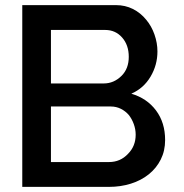

<svg xmlns="http://www.w3.org/2000/svg" viewBox="-20 -730 718 750"><path d="M493 -364Q541 -385 568 -430.5Q595 -476 595 -529Q595 -562 583.5 -595Q572 -628 551 -653Q529 -680 499 -695Q469 -710 433 -710H67V0H406Q451 0 491 -12.5Q531 -25 561 -49Q591 -73 608 -107Q625 -141 625 -183Q625 -251 589.5 -298.5Q554 -346 493 -364ZM483 -508Q483 -462 455 -434Q425 -404 385 -404H179V-613H391Q431 -613 457 -583.5Q483 -554 483 -508ZM480 -129Q450 -97 406 -97H179V-314H413Q434 -314 452 -305Q470 -296 483 -281Q495 -266 502.5 -245.5Q510 -225 510 -204Q510 -159 480 -129Z"/></svg>

Font: RT Raleway SemiBold
Style: Regular
Weight: 400
Designer: Matt McInerney, Pablo Impallari, Rodrigo Fuenzalida — Edited by Milan Moffatt in April 2016
Foundry: Matt McInerney, Pablo Impallari, Rodrigo Fuenzalida — Edited by Milan Moffatt in April 2016
Version: Version 3.001